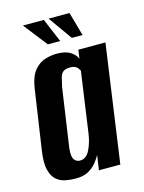

<svg xmlns="http://www.w3.org/2000/svg" viewBox="-103 -710 584 780"><g transform="rotate(-15 189.0 -320.0)"><path d="M118 8Q97 8 75.5 4Q54 0 37.5 -14Q21 -28 13.5 -57.5Q6 -87 14 -139L51 -389Q59 -440 80 -464Q101 -488 126.5 -495Q152 -502 173 -502Q210 -502 230.5 -489Q251 -476 258 -458L263 -495H377L307 0H217L226 -62Q218 -47 205 -31Q192 -15 171.5 -3.5Q151 8 118 8ZM154 -58Q167 -58 177 -65.5Q187 -73 193.5 -85.5Q200 -98 204.5 -111.5Q209 -125 211.5 -136.5Q214 -148 215 -156L251 -410Q249 -413 245.5 -419Q242 -425 234 -429.5Q226 -434 211 -434Q192 -434 182.5 -426.5Q173 -419 169 -404Q165 -389 160 -365L124 -118Q122 -99 123.5 -87.5Q125 -76 130 -69.5Q135 -63 141 -60.5Q147 -58 154 -58ZM295 -548H250L179 -648H267ZM201 -548H149L71 -648H159Z"/></g></svg>

Font: Alumni Sans
Style: Bold Italic
Weight: 700
Italic angle: -8°
Designer: Robert E. Leuschke
Foundry: Robert E. Leuschke
Version: Version 1.016